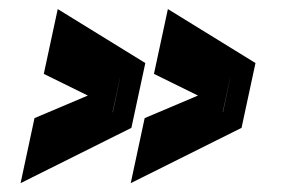

<svg xmlns="http://www.w3.org/2000/svg" viewBox="-20 -522 640 434"><path d="M26.5 -108 58 -255 178.5 -306 79 -355 110.5 -501.5 308.5 -379.5 277 -233ZM96 -204.5 235 -268.5 251 -344.5 139.5 -408.5V-409L251 -345L234.5 -268L96 -204ZM275.5 -108 307 -255 427.5 -306 328 -355 359.5 -501.5 557.5 -379.5 526 -233ZM345 -204.5 484 -268.5 500 -344.5 388.5 -408.5V-409L500 -345L483.5 -268L345 -204Z"/></svg>

Font: Tourney Black
Style: Italic
Weight: 900
Italic angle: -12°
Version: Version 1.015